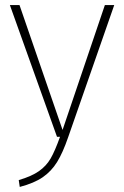

<svg xmlns="http://www.w3.org/2000/svg" viewBox="-20 -540 491 758"><path d="M249 2Q228 63 205.5 99.5Q183 136 149 159.5Q115 183 58 198L54 171Q105 156 134 135.5Q163 115 180 85.5Q197 56 217 0H205L19 -520H57L227 -27L394 -520H431Z"/></svg>

Font: FiraGO UltraLight
Style: Regular
Weight: 200
Designer: bBox Type
Foundry: bBox Type GmbH
Version: Version 1.001